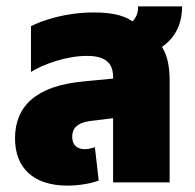

<svg xmlns="http://www.w3.org/2000/svg" viewBox="-20 -571 610 601"><path d="M191 10C228 10 267 3 289 -6L277 -110C267 -107 256 -104 246 -104C222 -104 206 -116 206 -143C206 -168 220 -186 260 -192L334 -201V0H511V-318C511 -362 504 -398 487 -424C537 -459 550 -508 550 -551H412C413 -534 408 -518 395 -504C364 -526 320 -532 274 -532C184 -532 112 -507 77 -489V-346C116 -370 187 -396 252 -396C306 -396 334 -377 334 -330V-325L240 -316C92 -302 27 -238 27 -138C27 -45 85 10 191 10Z"/></svg>

Font: Noto Sans Thai UI SemCond Blk
Style: Regular
Weight: 900
Width: 4
Designer: Monotype Design Team
Foundry: Monotype Imaging Inc.
Version: Version 2.000